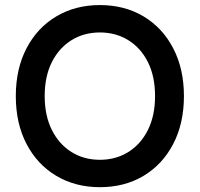

<svg xmlns="http://www.w3.org/2000/svg" viewBox="-20 -735 800 769"><path d="M380 14.7Q281.7 14.7 205.3 -30.8Q129 -76.3 86.2 -158.5Q43.3 -240.7 43.3 -350Q43.3 -459.3 86.2 -541.5Q129 -623.7 205.3 -669.2Q281.7 -714.7 380 -714.7Q479.3 -714.7 555.2 -669.2Q631 -623.7 673.8 -541.5Q716.7 -459.3 716.7 -350Q716.7 -240.7 673.8 -158.5Q631 -76.3 555.2 -30.8Q479.3 14.7 380 14.7ZM380 -95Q444 -95 494.2 -126.3Q544.3 -157.7 572.7 -215Q601 -272.3 601 -350Q601 -428.7 572.7 -485.7Q544.3 -542.7 494.2 -573.8Q444 -605 380 -605Q316 -605 266 -573.8Q216 -542.7 187.5 -485.7Q159 -428.7 159 -350Q159 -272.3 187.5 -215Q216 -157.7 266 -126.3Q316 -95 380 -95Z"/></svg>

Font: Fustat
Style: Regular
Weight: 400
Designer: Mohamed Gaber, Khaled Hosny, Laura Garcia Mut
Foundry: Kief Type Foundry, Alif Type Foundry, Hard Type Foundry
Version: Version 1.007